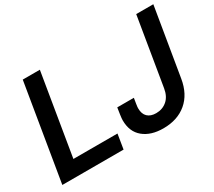

<svg xmlns="http://www.w3.org/2000/svg" viewBox="-136 -988 1401 1258"><g transform="rotate(-30 564.0 -359.0)"><path d="M20 0 140.6 -727.5H270L168 -111.3H501.5L483.4 0ZM780.3 10.3Q686.5 10.3 630.4 -35.9Q574.2 -82 574.2 -168.9Q574.2 -176.3 575.2 -185.8Q576.2 -195.3 578.6 -212.6Q581.1 -230 585.9 -260.3H711.4Q707 -232.4 704.6 -218Q702.1 -203.6 701.7 -197Q701.2 -190.4 701.2 -185.5Q701.2 -143.6 724.1 -121.6Q747.1 -99.6 788.6 -99.6Q836.4 -99.6 870.6 -128.9Q904.8 -158.2 914.1 -214.8L999 -727.5H1128.4L1043 -213.9Q1025.4 -106 956.3 -47.9Q887.2 10.3 780.3 10.3Z"/></g></svg>

Font: Inter 28pt SemiBold
Style: Italic
Weight: 600
Italic angle: -9.3988°
Designer: Rasmus Andersson
Foundry: rsms
Version: Version 4.001;git-66647c0bb